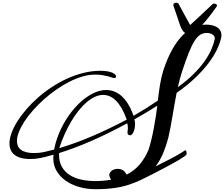

<svg xmlns="http://www.w3.org/2000/svg" viewBox="-20 -1298 1629 1395"><path d="M1208.5 -138.7Q1217.8 -143.1 1233.4 -151.6Q1249 -160.2 1265.4 -169.4Q1281.7 -178.7 1295.9 -187.3Q1310.1 -195.8 1316.9 -200.7Q1323.2 -205.6 1327.6 -205.6Q1331.5 -205.6 1333.7 -199Q1335.9 -192.4 1335.9 -184.1Q1335.9 -182.6 1335.7 -181.2Q1335.4 -179.7 1335.4 -178.2Q1334.5 -172.4 1319.8 -161.6Q1305.2 -150.9 1282.5 -137.5Q1259.8 -124 1231.7 -108.6Q1203.6 -93.3 1175.5 -78.4Q1147.5 -63.5 1122.3 -50.5Q1097.2 -37.6 1080.1 -28.8Q1044.9 -10.7 1010 6.3Q975.1 23.4 942.4 34.7Q890.6 55.2 825 65.9Q759.3 76.7 675.3 76.7Q611.3 76.7 555.2 60.5Q499 44.4 457.3 14.9Q415.5 -14.6 391.4 -55.9Q367.2 -97.2 367.2 -147.5Q367.2 -154.3 367.7 -160.9Q368.2 -167.5 369.1 -174.3Q341.3 -166.5 319.1 -160.6Q296.9 -154.8 277.1 -150.6Q257.3 -146.5 238.5 -144.5Q219.7 -142.6 199.2 -142.6Q159.7 -142.6 131.1 -150.9Q102.5 -159.2 84.2 -174.1Q65.9 -189 57.4 -209.7Q48.8 -230.5 48.8 -255.9Q48.8 -290.5 63.7 -331.5Q78.6 -372.6 106 -416Q133.3 -459.5 171.4 -503.7Q209.5 -547.9 256.1 -588.9Q302.7 -629.9 356.4 -665.3Q410.2 -700.7 468.3 -727.1Q526.4 -753.4 587.6 -768.6Q648.9 -783.7 710.4 -783.7Q741.2 -783.7 762.7 -779.5Q784.2 -775.4 797.6 -769Q811 -762.7 817.4 -755.6Q823.7 -748.5 823.7 -742.7Q823.7 -736.3 819.6 -733.6Q815.4 -731 810.1 -731Q802.7 -731 792 -734.9Q781.2 -738.8 764.9 -743.4Q748.5 -748 725.3 -752Q702.1 -755.9 670.4 -755.9Q626 -755.9 577.9 -741.7Q529.8 -727.5 481.7 -702.9Q433.6 -678.2 386.7 -645.3Q339.8 -612.3 297.9 -574.7Q255.9 -537.1 220 -496.6Q184.1 -456.1 158.2 -416.5Q132.3 -377 117.7 -340.1Q103 -303.2 103 -273.4Q103 -253.9 109.9 -237.8Q116.7 -221.7 131.6 -210.2Q146.5 -198.7 169.7 -192.4Q192.9 -186 225.6 -186Q246.1 -186 261.7 -187.5Q277.3 -189 293.5 -192.1Q309.6 -195.3 328.4 -200.2Q347.2 -205.1 373.5 -211.4Q383.3 -264.6 404.1 -317.4Q424.8 -370.1 453.6 -418.2Q482.4 -466.3 517.8 -507.6Q553.2 -548.8 592 -579.1Q630.9 -609.4 671.6 -626.7Q712.4 -644 752 -644Q781.2 -644 809.3 -633.5Q837.4 -623 862.8 -600.6Q888.2 -578.1 910.4 -542.5Q932.6 -506.8 950.2 -456.5Q997.1 -483.4 1040.3 -510.5Q1083.5 -537.6 1126.5 -566.9Q1133.8 -628.4 1142.8 -683.6Q1151.9 -738.8 1167.5 -789.1Q1196.3 -875.5 1231.2 -937.7Q1266.1 -1000 1305.7 -1040.3Q1345.2 -1080.6 1388.9 -1099.9Q1432.6 -1119.1 1479 -1119.1Q1502.9 -1119.1 1523.2 -1114Q1543.5 -1108.9 1558.1 -1099.4Q1572.8 -1089.8 1580.8 -1075.4Q1588.9 -1061 1588.9 -1043Q1588.9 -1032.2 1586.9 -1023.9Q1578.1 -983.4 1555.4 -936Q1532.7 -888.7 1493.4 -837.2Q1454.1 -785.6 1397.2 -731.4Q1340.3 -677.2 1263.2 -623Q1254.9 -582 1247.8 -540Q1240.7 -498 1233.6 -456.5Q1226.6 -415 1219.2 -375Q1211.9 -335 1203.1 -297.9Q1187.5 -238.8 1165.8 -186Q1144 -133.3 1110.4 -88.9Q1141.1 -104.5 1167.5 -118.2Q1193.8 -131.8 1208.5 -138.7ZM1059.1 -209.5Q1069.8 -241.7 1079.6 -282.5Q1089.4 -323.2 1097.4 -366.5Q1105.5 -409.7 1112.1 -451.9Q1118.7 -494.1 1123 -530.3Q1041.5 -478 956.1 -430.7Q958.5 -422.4 960 -413.8Q961.4 -405.3 961.4 -395.5Q961.4 -385.3 959.2 -371.3Q957 -357.4 952.4 -345Q947.8 -332.5 940.7 -323.7Q933.6 -314.9 924.3 -314.9Q916.5 -314.9 911.4 -320.3Q906.2 -325.7 906.2 -334Q906.2 -342.8 907.7 -351.1Q909.2 -359.4 909.2 -367.2Q909.2 -387.7 904.3 -402.3Q774.4 -331.5 648.9 -276.4Q523.4 -221.2 409.7 -186Q409.2 -182.1 409.2 -179Q409.2 -175.8 409.2 -172.4Q409.2 -120.6 430.4 -84.5Q451.7 -48.3 487.8 -25.6Q523.9 -2.9 571.5 7.3Q619.1 17.6 671.9 17.6Q704.1 17.6 732.7 14.9Q761.2 12.2 787.6 7.3Q779.8 -3.9 776.9 -13.2Q773.9 -22.5 773.9 -24.9Q773.9 -35.2 779.1 -43.7Q784.2 -52.2 792.5 -58.3Q800.8 -64.5 812 -67.9Q823.2 -71.3 835.9 -71.3Q852.5 -71.3 867.7 -64.2Q882.8 -57.1 892.1 -41.5Q896 -34.7 901.4 -29.8Q960 -60.1 997.6 -106.4Q1035.2 -152.8 1059.1 -209.5ZM900.9 -429.2Q883.8 -476.6 864.3 -510.5Q844.7 -544.4 823 -566.2Q801.3 -587.9 777.8 -598.1Q754.4 -608.4 729.5 -608.4Q700.2 -608.4 670.2 -594.7Q640.1 -581.1 610.6 -556.2Q581.1 -531.2 552.7 -496.1Q524.4 -460.9 498.8 -418Q473.1 -375 450.7 -325.4Q428.2 -275.9 410.6 -221.7Q525.4 -255.4 649.2 -308.3Q772.9 -361.3 900.9 -429.2ZM1302.7 -777.8Q1293.5 -750 1286.1 -721.9Q1278.8 -693.8 1272 -664.6Q1339.4 -712.9 1387 -760.5Q1434.6 -808.1 1466.1 -852.8Q1497.6 -897.5 1515.1 -938Q1532.7 -978.5 1540 -1012.2Q1540.5 -1013.7 1540.5 -1019Q1540.5 -1036.1 1524.2 -1047.4Q1507.8 -1058.6 1481.4 -1058.6Q1455.1 -1058.6 1433.8 -1044.9Q1412.6 -1031.2 1392.3 -998.8Q1372.1 -966.3 1350.6 -912.4Q1329.1 -858.4 1302.7 -777.8ZM1293 -1102.5Q1289.1 -1111.8 1284.9 -1124Q1280.8 -1136.2 1274.9 -1154.1Q1269 -1171.9 1260.7 -1196.8Q1252.4 -1221.7 1240.2 -1256.3Q1239.3 -1259.3 1239.3 -1262.2Q1239.3 -1270 1245.6 -1274.2Q1252 -1278.3 1259.8 -1278.3Q1265.6 -1278.3 1271 -1275.9Q1276.4 -1273.4 1278.8 -1268.1Q1298.3 -1230 1319.6 -1192.1Q1340.8 -1154.3 1361.8 -1116.2Q1403.3 -1154.3 1443.1 -1191.4Q1482.9 -1228.5 1524.4 -1268.1Q1528.3 -1272 1535.6 -1272Q1543 -1272 1549.8 -1268.1Q1556.6 -1264.2 1556.6 -1257.8Q1556.6 -1254.4 1553.7 -1250Q1533.2 -1220.7 1517.6 -1200Q1502 -1179.2 1490.2 -1164.8Q1478.5 -1150.4 1470.2 -1140.6Q1461.9 -1130.9 1455.3 -1123.8Q1448.7 -1116.7 1443.6 -1110.8Q1438.5 -1105 1433.6 -1098.1Q1427.2 -1089.8 1418.5 -1081.3Q1409.7 -1072.8 1399.4 -1065.7Q1389.2 -1058.6 1377.7 -1054Q1366.2 -1049.3 1354.5 -1049.3Q1337.4 -1049.3 1321.5 -1061Q1305.7 -1072.8 1293 -1102.5Z"/></svg>

Font: Meddon
Style: Regular
Weight: 400
Designer: Vernon Adams
Foundry: Vernon Adams
Version: Version 1.000